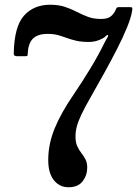

<svg xmlns="http://www.w3.org/2000/svg" viewBox="-20 -780 588 810"><path d="M38 -554Q40 -668 81.2 -714Q122.5 -760 191.5 -760Q227.5 -760 254.2 -751Q281 -742 304 -730Q327 -718 351 -709Q375 -700 406.5 -700Q433.5 -700 447.2 -710.8Q461 -721.5 468.5 -739.5Q470.5 -745 472.8 -747.5Q475 -750 483 -750H526.5Q536.5 -750 537.8 -747Q539 -744 537.5 -734.5Q533 -706 515.8 -663.8Q498.5 -621.5 473 -571.8Q447.5 -522 418.8 -470.2Q390 -418.5 363 -371Q337.5 -326.5 323.5 -297Q309.5 -267.5 304 -246Q298.5 -224.5 298.5 -204Q298.5 -179.5 305.8 -163.5Q313 -147.5 323 -134.8Q333 -122 340.5 -107.8Q348 -93.5 348 -73Q348 -41 328.8 -15.5Q309.5 10 269 10Q231.5 10 207.5 -19.5Q183.5 -49 183.5 -105Q183.5 -172 210.5 -238Q237.5 -304 290.5 -381Q325.5 -432.5 360.5 -490Q395.5 -547.5 423 -604Q428.5 -614.5 433.2 -621.8Q438 -629 435.5 -631.5Q432.5 -634.5 426.8 -628Q421 -621.5 412 -617.5Q400 -611 386 -607Q372 -603 356.5 -603Q323.5 -603 301.2 -608.2Q279 -613.5 261.2 -620Q243.5 -626.5 225 -631.8Q206.5 -637 181 -637Q139 -637 119 -617Q99 -597 97 -555Q97 -548.5 96 -545.8Q95 -543 88 -543H51Q37.5 -543 38 -554Z"/></svg>

Font: Besley SemiBold
Style: Regular
Weight: 600
Designer: Owen Earl
Foundry: indestructible type*
Version: Version 2.001; ttfautohint (v1.8.3)